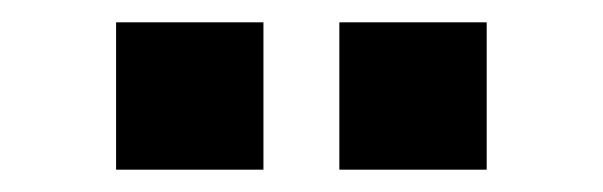

<svg xmlns="http://www.w3.org/2000/svg" viewBox="-20 -756 540 172"><path d="M416 -604H284V-736H416ZM216 -604H84V-736H216Z"/></svg>

Font: Iosevka SS04
Style: Bold
Weight: 700
Monospace: yes
Designer: Belleve Invis
Foundry: Belleve Invis
Version: Version 19.0.0; ttfautohint (v1.8.4)